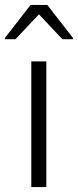

<svg xmlns="http://www.w3.org/2000/svg" viewBox="-35 -759 316 779"><path d="M92 0V-510H153V0ZM-15 -600V-605L89 -739H157L261 -605V-600H218L123 -701L28 -600Z"/></svg>

Font: Saira Thin Light
Style: Regular
Weight: 300
Version: Version 1.101